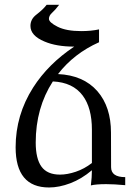

<svg xmlns="http://www.w3.org/2000/svg" viewBox="-20 -787 582 816"><path d="M188.5 9.8Q46.4 9.8 46.4 -161.1Q46.4 -297.9 120.6 -414.6Q184.6 -515.1 295.4 -588.9Q219.7 -588.9 169.4 -610.4Q109.4 -635.3 109.4 -676.8Q109.4 -705.6 134.3 -724.6Q163.6 -747.1 178.2 -766.6H231.4Q214.8 -744.6 201.4 -732.7Q188 -720.7 188 -707Q188 -691.9 224.9 -673.3Q261.7 -654.8 325.2 -654.8Q367.2 -654.8 400.9 -662.1V-607.4Q293.9 -559.6 226.6 -472.2Q334.5 -467.3 394 -399.4Q451.7 -333 451.7 -223.1L452.1 -76.7Q452.1 -34.2 512.2 -34.2V0Q463.9 -4.4 431.6 -4.4Q387.7 -4.4 366.2 1Q370.6 -34.2 370.6 -63.5Q326.7 -26.4 279.1 -8.3Q231.4 9.8 188.5 9.8ZM234.9 -44.9Q266.1 -44.9 302.2 -57.1Q338.4 -69.3 370.6 -94.2V-235.8Q370.6 -328.6 331.5 -380.9Q289.6 -437 204.6 -440.9Q131.8 -328.6 131.8 -181.2Q131.8 -112.8 156.2 -78.9Q180.7 -44.9 234.9 -44.9Z"/></svg>

Font: Almanac
Style: Regular
Weight: 400
Designer: Eden's Almanac
Version: Version 3.501;March 28, 2021;FontCreator 13.0.0.2683 64-bit